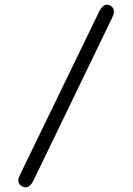

<svg xmlns="http://www.w3.org/2000/svg" viewBox="-20 -714 565 817"><path d="M58 53Q58 44 67 26L404 -669Q418 -694 435 -694Q447 -694 456 -685.5Q465 -677 465 -664Q465 -656 458 -640L121 57Q107 83 89 83Q77 83 67.5 74.5Q58 66 58 53Z"/></svg>

Font: CMU Typewriter Text
Style: Regular
Weight: 500
Monospace: yes
Version: Version 0.7.0